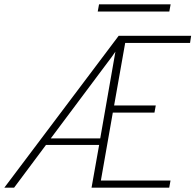

<svg xmlns="http://www.w3.org/2000/svg" viewBox="-39 -865 901 885"><path d="M-19 0 508 -700H842L837 -667H538L487 -379H679L673 -346H481L426 -33H747L741 0H383L418 -197H173L26 0ZM195 -227H423L493 -627Q484 -613.5 475 -601.2Q466 -589 456 -576ZM411.5 -812 417.5 -845H747.5L741.5 -812Z"/></svg>

Font: Overpass Thin
Style: Italic
Weight: 250
Italic angle: -10°
Designer: Delve Withrington, Dave Bailey, Thomas Jockin
Foundry: Delve Fonts LLC
Version: Version 4.000